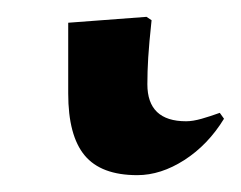

<svg xmlns="http://www.w3.org/2000/svg" viewBox="-20 22 286 228"><path d="M143 230Q100 230 80.5 206.5Q61 183 61 133V49L154 42L160 46Q157 74 156 90.5Q155 107 155 122Q155 166 201 166Q209 166 219.5 163Q230 160 241 156L246 163Q227 194 199 212Q171 230 143 230Z"/></svg>

Font: Literata 72pt Medium
Style: Regular
Weight: 500
Designer: Latin by Veronika Burian and Jose Scaglione. Greek by Irene Vlachou. Cyrillic by Vera Evstafieva.
Foundry: TypeTogether
Version: Version 3.002